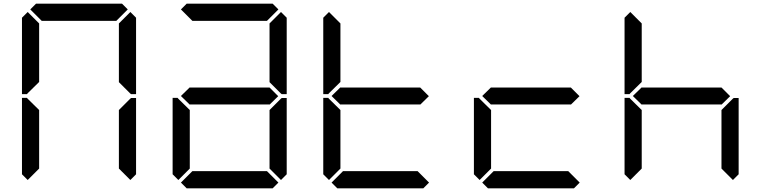

<svg xmlns="http://www.w3.org/2000/svg" viewBox="-20 -1020 4120 1040"><path d="M130 -515 126 -510H99V-924L130 -955L192 -893V-576ZM130 -45 99 -76V-490H126L130 -485L192 -424V-107ZM144 -969 175 -1000H641L672 -969L610 -907H206ZM686 -955 717 -924V-510H690L685 -514L624 -575V-893ZM685 -485 690 -489H717V-76L686 -45L624 -107V-424Z M1501 -485 1506 -489H1533V-76L1502 -45L1440 -107V-424ZM1488 -31 1457 0H991L960 -31L1022 -93H1426ZM946 -45 915 -76V-490H942L946 -485L1008 -424V-107ZM1487 -499 1440 -453V-454H1008V-453L960 -500L1008 -547V-546H1440ZM1502 -955 1533 -924V-510H1506L1501 -514L1440 -575V-893ZM960 -969 991 -1000H1457L1488 -969L1426 -907H1022Z M2303 -499 2256 -453V-454H1824V-453L1776 -500L1824 -547V-546H2256ZM2304 -31 2273 0H1807L1776 -31L1838 -93H2242ZM1762 -45 1731 -76V-490H1758L1762 -485L1824 -424V-107ZM1762 -515 1758 -510H1731V-924L1762 -955L1824 -893V-576Z M3120 -31 3089 0H2623L2592 -31L2654 -93H3058ZM2578 -45 2547 -76V-490H2574L2578 -485L2640 -424V-107ZM3119 -499 3072 -453V-454H2640V-453L2592 -500L2640 -547V-546H3072Z M3394 -515 3390 -510H3363V-924L3394 -955L3456 -893V-576ZM3949 -485 3954 -489H3981V-76L3950 -45L3888 -107V-424ZM3394 -45 3363 -76V-490H3390L3394 -485L3456 -424V-107ZM3935 -499 3888 -453V-454H3456V-453L3408 -500L3456 -547V-546H3888Z"/></svg>

Font: seg115
Style: Regular
Weight: 400
Designer: Keshikan(Twitter:@keshinomi_88pro)
Version: seg115 Version 0.46